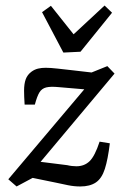

<svg xmlns="http://www.w3.org/2000/svg" viewBox="-20 -667 457 694"><path d="M40 7 10 -19 309 -373 310 -342 193 -352Q163 -355 147 -351Q131 -347 122.5 -333Q114 -319 106 -289H69Q68 -304 67.5 -316.5Q67 -329 67 -339Q67 -364 73 -380.5Q79 -397 94 -408Q105 -416 117.5 -419Q130 -422 145 -422Q162 -422 188.5 -419Q215 -416 242 -413L311 -405L368 -428L394 -401L99 -49L103 -85L223 -70Q231 -68 240 -67Q249 -66 256 -66Q285 -66 304 -84.5Q323 -103 340 -155L377 -149Q370 -91 359 -56.5Q348 -22 326.5 -7.5Q305 7 270 7Q248 7 226 2.5Q204 -2 181 -7L98 -24ZM385 -621 271 -480 209 -477 132 -623 164 -646 246 -543 358 -647Z"/></svg>

Font: Rasa
Style: Italic
Weight: 400
Italic angle: -7.10001°
Designer: Anna Giedrys (Yrsa+Rasa design), David Brezina (Yrsa art-direction, Rasa art-direction, design)
Foundry: Rosetta Type Foundry
Version: Version 2.004